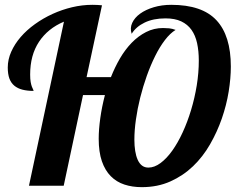

<svg xmlns="http://www.w3.org/2000/svg" viewBox="-20 -770 986 796"><path d="M100.1 0 245.1 -680.2Q178.7 -652.3 141.8 -596.9Q105 -541.5 105 -460.9Q105 -441.9 107.2 -429.9Q109.4 -418 112.1 -410.9Q114.7 -403.8 116.9 -399.9Q119.1 -396 119.1 -393.1Q93.3 -393.1 73.2 -398.2Q53.2 -403.3 39.6 -414.6Q25.9 -425.8 19 -444.3Q12.2 -462.9 12.2 -490.2Q12.2 -523.4 26.6 -555.7Q41 -587.9 65.9 -616.7Q90.8 -645.5 124.8 -669.9Q158.7 -694.3 197.8 -712.2Q236.8 -730 278.8 -740Q320.8 -750 362.8 -750Q374 -750 383.5 -749.5Q393.1 -749 402.8 -748L338.9 -450.2H439.9Q456.1 -491.2 477.5 -528.1Q499 -564.9 526.1 -592.8Q553.2 -620.6 585.7 -637.2Q618.2 -653.8 655.8 -653.8Q668.5 -653.8 681.2 -652.6Q693.8 -651.4 708 -646Q685.5 -632.3 663.8 -604Q642.1 -575.7 623.3 -537.8Q604.5 -500 588.6 -455.6Q572.8 -411.1 561.3 -365.2Q549.8 -319.3 543.5 -274.4Q537.1 -229.5 537.1 -190.9Q537.1 -165.5 540.5 -144.3Q543.9 -123 550.8 -107.7Q557.6 -92.3 568.6 -83.7Q579.6 -75.2 595.2 -75.2Q620.1 -75.2 645.5 -94Q670.9 -112.8 694.1 -145.3Q717.3 -177.7 737.3 -221.2Q757.3 -264.6 772.2 -314Q787.1 -363.3 795.7 -415.8Q804.2 -468.3 804.2 -519Q804.2 -558.6 797.1 -591.1Q790 -623.5 773.9 -646.2Q757.8 -668.9 731.4 -681.4Q705.1 -693.8 666 -693.8Q615.7 -693.8 579.8 -676.5Q543.9 -659.2 525.9 -629.9Q518.1 -653.3 528.1 -675Q538.1 -696.8 561 -713.4Q584 -730 617.4 -740Q650.9 -750 689.9 -750Q817.9 -750 877.4 -686Q937 -622.1 937 -494.1Q937 -445.8 928 -389.9Q918.9 -334 899.7 -278.6Q880.4 -223.1 850.8 -171.6Q821.3 -120.1 780.3 -80.8Q739.3 -41.5 686.3 -17.8Q633.3 5.9 567.9 5.9Q528.3 5.9 495.6 -4.9Q462.9 -15.6 439.2 -39.6Q415.5 -63.5 402.3 -101.8Q389.2 -140.1 389.2 -194.8Q389.2 -233.4 395.8 -280.3Q402.3 -327.1 415 -376H324.2L244.1 0Z"/></svg>

Font: Lobster
Style: Regular
Weight: 400
Designer: Pablo Impallari
Foundry: Pablo Impallari
Version: Version 1.007; ttfautohint (v1.1) -l 8 -r 50 -G 50 -x 14 -D 